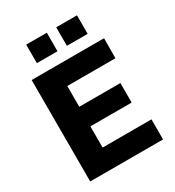

<svg xmlns="http://www.w3.org/2000/svg" viewBox="-216 -1057 1083 1185"><g transform="rotate(-30 325.5 -464.5)"><path d="M302 -929H155V-797H302ZM517 -929H369V-797H517ZM75 0H594V-143H246V-294H540V-433H247V-581H590L591 -723H75Z"/></g></svg>

Font: United Sans ExtraBold
Style: Regular
Weight: 800
Designer: Pablo Impallari, Rodrigo Fuenzalida (Modified by Dan O. Williams)
Version: Version 1.000;PS 001.000;hotconv 1.0.88;makeotf.lib2.5.64775